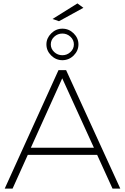

<svg xmlns="http://www.w3.org/2000/svg" viewBox="-20 -1113 738 1133"><path d="M472.2 -1066.9 328.1 -987.8 290 -1001 437 -1092.8ZM348.1 -757.8Q310.1 -757.8 282 -785.6Q253.9 -813.5 253.9 -851.1Q253.9 -887.7 282 -915.8Q310.1 -943.8 348.1 -943.8Q386.7 -943.8 414.8 -916Q442.9 -888.2 442.9 -851.1Q442.9 -813.5 414.8 -785.6Q386.7 -757.8 348.1 -757.8ZM348.1 -915Q320.3 -915 300 -896.2Q279.8 -877.4 279.8 -851.1Q279.8 -824.7 300 -805.9Q320.3 -787.1 348.1 -787.1Q375.5 -787.1 395.8 -805.9Q416 -824.7 416 -851.1Q416 -877.4 395.8 -896.2Q375.5 -915 348.1 -915ZM644 0 553.2 -199.2H144L54.2 0H7.8L325.2 -699.2H370.1L689.9 0ZM162.1 -241.2H534.2L347.2 -650.9Z"/></svg>

Font: Montserrat-Arabic ExtraLight
Style: Regular
Weight: 275
Designer: Mohamed Gaber
Foundry: Kief Type Foundry
Version: Version 5.008;PS 005.008;hotconv 1.0.88;makeotf.lib2.5.64775